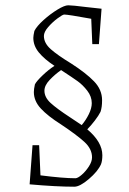

<svg xmlns="http://www.w3.org/2000/svg" viewBox="-20 -624 487 726"><path d="M92 73 103 -75H128L133 39Q219 50 265 50Q274 50 289 37Q304 24 316 5.5Q328 -13 328 -29Q328 -61 299 -87.5Q270 -114 210 -154Q161 -185 134.5 -213.5Q108 -242 108 -276Q108 -287 112 -305Q118 -317 141 -339Q164 -361 186 -375Q148 -400 127 -425.5Q106 -451 106 -481Q106 -489 110 -507Q119 -525 144.5 -548Q170 -571 197 -587.5Q224 -604 238 -604Q253 -604 309 -597L364 -591L354 -457H329L325 -553Q237 -569 223 -569Q217 -569 197.5 -554.5Q178 -540 162 -521.5Q146 -503 146 -488Q146 -461 172 -438Q198 -415 249 -384Q305 -348 335.5 -316.5Q366 -285 366 -245Q366 -218 360 -201Q353 -187 338.5 -168Q324 -149 310 -135Q367 -87 367 -37Q367 -16 362 -3Q350 24 316 53Q282 82 261 82Q193 82 92 73ZM327 -234Q327 -259 310 -281Q293 -303 273.5 -317Q254 -331 211 -359Q188 -343 168 -322Q148 -301 148 -281Q148 -256 171.5 -234.5Q195 -213 244 -181Q289 -151 289 -151Q305 -170 316 -192.5Q327 -215 327 -234Z"/></svg>

Font: Grenze ExtraLight
Style: Regular
Weight: 275
Designer: Renata Polastri
Foundry: Omnibus-Type
Version: Version 1.002; ttfautohint (v1.8)